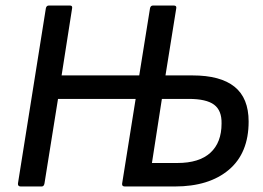

<svg xmlns="http://www.w3.org/2000/svg" viewBox="-20 -675 951 695"><path d="M55 0Q44 0 45 -11L146 -645Q148 -655 157 -655H233Q243 -655 241 -645L203 -402H484L523 -645Q525 -655 534 -655H609Q620 -655 618 -645L579 -402H677Q778 -402 829 -361Q880 -320 880 -235Q880 -121 808.5 -60.5Q737 0 613 0H432Q421 0 422 -10L471 -317H190L141 -11Q139 0 131 0ZM530 -85H622Q701 -85 741.5 -122Q782 -159 782 -228Q783 -275 755 -296Q727 -317 663 -317H566Z"/></svg>

Font: Sofia Sans Semi Condensed SemiBold
Style: Italic
Weight: 600
Italic angle: -9°
Version: Version 4.100